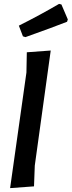

<svg xmlns="http://www.w3.org/2000/svg" viewBox="-20 -964 369 988"><path d="M284 -944 296 -941 329 -864 325 -852Q257 -825 111 -773L98 -777L77 -832Q185 -886 284 -944ZM241 -704 159 -112 155 -5 32 4 116 -591 118 -695Z"/></svg>

Font: Alegreya Sans SC
Style: Bold Italic
Weight: 700
Italic angle: -7°
Designer: Juan Pablo del Peral
Foundry: Huerta Tipografica
Version: Version 2.007